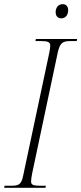

<svg xmlns="http://www.w3.org/2000/svg" viewBox="-40 -901 390 921"><path d="M254 -813C273 -813 287 -828 287 -852C287 -872 275 -881 261 -881C240 -881 227 -865 227 -843C227 -822 239 -813 254 -813ZM-20 0H178L180 -10H155C125 -10 109 -12 109 -30C109 -37 111 -54 114 -68L237 -649C248 -698 262 -704 300 -704H328L330 -714H132L130 -704H157C187 -704 201 -700 201 -683C201 -675 200 -665 196 -646L71 -58C62 -14 49 -10 10 -10H-18Z"/></svg>

Font: Noto Serif Display ExtraCondensed ExtraLight
Style: Italic
Weight: 200
Width: 2
Italic angle: -12°
Designer: Monotype Design Team
Foundry: Monotype Imaging Inc.
Version: Version 2.009